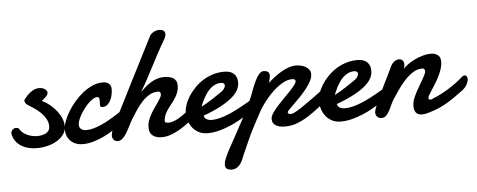

<svg xmlns="http://www.w3.org/2000/svg" viewBox="-68 -789 2934 1180"><g transform="rotate(-5 1398.5 -199.0)"><path d="M191.4 -274.9Q221.2 -259.3 244.6 -239.3Q268.1 -219.2 284.4 -197Q300.8 -174.8 309.3 -151.9Q317.9 -128.9 317.9 -106.9Q317.9 -79.1 302 -56.9Q286.1 -34.7 260.5 -19.3Q234.9 -3.9 201.9 4.2Q168.9 12.2 135.3 12.2Q109.9 12.2 85.9 6.6Q62 1 42.2 -10.7Q22.5 -22.5 8.3 -40.8Q-5.9 -59.1 -11.7 -84.5Q-12.7 -88.4 -12.7 -90.8Q-12.7 -104 -3.4 -113.5Q5.9 -123 17.1 -123Q22.5 -123 29.1 -121.1Q35.6 -119.1 39.1 -112.3Q45.4 -100.6 56.9 -91.3Q68.4 -82 82.5 -75.4Q96.7 -68.8 112.5 -65.2Q128.4 -61.5 143.6 -61.5Q159.2 -61.5 173.6 -64.5Q188 -67.4 199 -73.7Q210 -80.1 216.3 -89.8Q222.7 -99.6 222.7 -113.8Q222.7 -138.7 211.4 -159.7Q200.2 -180.7 182.4 -198.5Q164.6 -216.3 141.8 -231.7Q119.1 -247.1 96.7 -261.2Q94.2 -262.7 89.4 -269.8Q84.5 -276.9 84.5 -284.2Q84.5 -290 87.4 -293.5Q95.2 -303.7 105.5 -314.5Q115.7 -325.2 127.4 -334.2Q139.2 -343.3 152.8 -348.9Q166.5 -354.5 181.2 -354.5Q191.9 -354.5 201.2 -351.6Q210.4 -348.6 216.8 -344Q223.1 -339.4 226.8 -333.7Q230.5 -328.1 230.5 -323.2Q230.5 -316.4 227.1 -310.1Q223.6 -303.7 218 -297.9Q212.4 -292 205.3 -286.1Q198.2 -280.3 191.4 -274.9Z M625 -310.1Q625 -294.9 621.6 -276.6Q618.2 -258.3 610.4 -242.2Q602.5 -226.1 590.3 -215.3Q578.1 -204.6 560.1 -204.6Q550.3 -204.6 547.6 -207.5Q544.9 -210.4 544.9 -217.8Q544.9 -222.2 545.2 -230.7Q545.4 -239.3 545.4 -247.1Q545.4 -255.9 543 -262Q540.5 -268.1 530.8 -268.1Q519.5 -268.1 505.6 -259.5Q491.7 -251 477.8 -237.3Q463.9 -223.6 450.7 -206.3Q437.5 -189 427 -171.1Q416.5 -153.3 410.4 -136.7Q404.3 -120.1 404.3 -108.4Q404.3 -91.3 416.3 -81.5Q428.2 -71.8 448.7 -71.8Q470.7 -71.8 495.6 -79.1Q520.5 -86.4 545.2 -97.7Q569.8 -108.9 592.8 -122.1Q615.7 -135.3 634.5 -147.2Q653.3 -159.2 666 -167.7Q678.7 -176.3 682.6 -178.2Q690.4 -182.1 697.3 -182.1Q703.1 -182.1 707.3 -179.4Q711.4 -176.8 713.9 -173.1Q716.3 -169.4 717.3 -165.3Q718.3 -161.1 718.3 -158.2Q718.3 -153.8 717.3 -147.7Q716.3 -141.6 710 -133.8Q707.5 -130.9 694.1 -118.9Q680.7 -106.9 659.4 -90.8Q638.2 -74.7 610.6 -56.4Q583 -38.1 551.5 -22.9Q520 -7.8 486.3 2.2Q452.6 12.2 419.9 12.2Q395 12.2 375.7 4.4Q356.4 -3.4 343.3 -16.8Q330.1 -30.3 323.2 -48.3Q316.4 -66.4 316.4 -86.4Q316.4 -108.4 326.7 -137Q336.9 -165.5 355 -195.3Q373 -225.1 397.5 -253.9Q421.9 -282.7 450.4 -305.2Q479 -327.6 510 -341.3Q541 -355 572.8 -355Q583.5 -355 593 -352.5Q602.5 -350.1 609.6 -345Q616.7 -339.8 620.8 -331.1Q625 -322.3 625 -310.1Z M617.7 -77.1Q629.4 -102.1 644.5 -132.6Q659.7 -163.1 675 -193.1Q690.4 -223.1 704.1 -250.2Q717.8 -277.3 727.1 -296.4L888.2 -613.3Q891.1 -619.6 897.2 -625.5Q903.3 -631.3 911.1 -636Q918.9 -640.6 927.7 -643.3Q936.5 -646 945.3 -646Q966.8 -646 975.1 -637.9Q983.4 -629.9 983.4 -618.2Q983.4 -607.4 978 -595.5Q972.7 -583.5 965.8 -573.2Q944.3 -536.6 924.6 -499.3Q904.8 -461.9 885 -424.1Q865.2 -386.2 845.2 -348.9Q825.2 -311.5 803.2 -274.9Q816.9 -288.1 832.3 -302.2Q847.7 -316.4 865.7 -328.1Q883.8 -339.8 905.3 -347.4Q926.8 -355 953.1 -355Q968.8 -355 982.9 -352.1Q997.1 -349.1 1007.8 -342.5Q1018.6 -335.9 1024.9 -324.5Q1031.2 -313 1031.2 -296.4Q1031.2 -274.4 1024.7 -256.1Q1018.1 -237.8 1007.8 -221.4Q997.6 -205.1 985.4 -190.2Q973.1 -175.3 962.2 -159.9Q951.2 -144.5 943.1 -127.9Q935.1 -111.3 933.1 -91.8Q933.1 -90.8 932.9 -89.8Q932.6 -88.9 932.6 -87.9Q932.6 -78.1 939.2 -75.7Q945.8 -73.2 956.1 -73.2Q969.2 -73.2 984.4 -78.4Q999.5 -83.5 1014.9 -92Q1030.3 -100.6 1045.7 -111.3Q1061 -122.1 1075 -133.3Q1088.9 -144.5 1100.6 -155Q1112.3 -165.5 1120.6 -173.3Q1125 -177.2 1129.9 -179.2Q1134.8 -181.2 1139.2 -181.2Q1147.9 -181.2 1154.1 -174.6Q1160.2 -168 1160.2 -156.7Q1160.2 -146.5 1153.1 -133.3Q1146 -120.1 1128.9 -106.9Q1102.1 -83.5 1074.2 -62Q1046.4 -40.5 1018.1 -23.9Q989.7 -7.3 961.7 2.4Q933.6 12.2 906.7 12.2Q872.1 12.2 851.1 -3.7Q830.1 -19.5 830.1 -53.7Q830.1 -78.6 838.6 -100.8Q847.2 -123 859.6 -143.8Q872.1 -164.6 886.2 -183.8Q900.4 -203.1 911.1 -221.7Q917 -230 920.2 -237.1Q923.3 -244.1 923.3 -252.4Q923.3 -259.8 919.4 -264.4Q915.5 -269 907.2 -269Q878.4 -269 854 -254.9Q829.6 -240.7 809.1 -218.8Q788.6 -196.8 771 -170.7Q753.4 -144.5 738.3 -120.6Q731.4 -109.9 724.4 -95.9Q717.3 -82 709.7 -67.4Q702.1 -52.7 693.8 -38.3Q685.5 -23.9 676.5 -12.7Q667.5 -1.5 657.5 5.4Q647.5 12.2 636.7 12.2Q619.6 12.2 610.4 2.2Q601.1 -7.8 601.1 -22.9Q601.1 -34.2 605 -46.6Q608.9 -59.1 617.7 -77.1Z M1304.7 -288.1Q1302.2 -288.6 1300.3 -288.6Q1298.3 -288.6 1295.9 -288.6Q1277.3 -288.6 1261.2 -281.2Q1245.1 -273.9 1231.7 -262Q1218.3 -250 1207.8 -234.9Q1197.3 -219.7 1189 -204.8Q1180.7 -189.9 1175 -176.3Q1169.4 -162.6 1166.5 -153.3Q1183.6 -162.1 1201.9 -173.3Q1220.2 -184.6 1236.3 -194.8Q1252.4 -205.1 1264.4 -213.4Q1276.4 -221.7 1281.2 -224.6Q1303.2 -238.3 1311.5 -250.2Q1319.8 -262.2 1319.8 -271Q1319.8 -278.3 1315.2 -282.7Q1310.5 -287.1 1304.7 -288.1ZM1322.3 -355.5Q1362.8 -355.5 1382.8 -335.9Q1402.8 -316.4 1402.8 -281.7Q1402.8 -261.2 1392.1 -238.8Q1381.3 -216.3 1355 -193.1Q1328.6 -169.9 1284.4 -145.8Q1240.2 -121.6 1173.8 -97.2Q1176.3 -83 1189 -75Q1201.7 -66.9 1222.7 -66.9Q1245.1 -66.9 1270.8 -73.5Q1296.4 -80.1 1321.5 -90.3Q1346.7 -100.6 1370.6 -112.5Q1394.5 -124.5 1413.8 -135.3Q1433.1 -146 1446 -153.8Q1459 -161.6 1463.4 -163.6Q1467.8 -166.5 1471.4 -167Q1475.1 -167.5 1478 -167.5Q1483.9 -167.5 1487.8 -164.8Q1491.7 -162.1 1494.4 -158.4Q1497.1 -154.8 1498 -150.6Q1499 -146.5 1499 -143.6Q1499 -139.2 1498 -133.1Q1497.1 -127 1490.7 -119.1Q1488.3 -116.7 1474.4 -106Q1460.4 -95.2 1438.5 -80.6Q1416.5 -65.9 1387.5 -49.6Q1358.4 -33.2 1325.9 -19.5Q1293.5 -5.9 1258.3 3.2Q1223.1 12.2 1189 12.2Q1159.7 12.2 1137 1Q1114.3 -10.3 1098.4 -29.3Q1082.5 -48.3 1074.2 -73.2Q1065.9 -98.1 1065.9 -125.5Q1065.9 -146.5 1074.2 -171.6Q1082.5 -196.8 1098.1 -222.2Q1113.8 -247.6 1136.5 -271.7Q1159.2 -295.9 1187.5 -314.5Q1215.8 -333 1249.8 -344.2Q1283.7 -355.5 1322.3 -355.5Z M1962.9 -229.5Q1969.7 -233.4 1975.6 -235.8Q1981.4 -238.3 1986.8 -238.3Q1997.6 -238.3 2002.9 -230.2Q2008.3 -222.2 2008.3 -210.4Q2008.3 -197.8 2001.7 -184.6Q1995.1 -171.4 1981.9 -162.6Q1929.7 -123.5 1888.7 -91.3Q1847.7 -59.1 1811.3 -35.9Q1774.9 -12.7 1740.2 0Q1705.6 12.7 1666 12.7Q1628.9 12.7 1608.6 -1Q1588.4 -14.6 1588.4 -38.6Q1588.4 -40.5 1588.4 -42.2Q1588.4 -43.9 1588.9 -46.4Q1590.8 -61 1604 -80.1Q1617.2 -99.1 1635.7 -119.6Q1654.3 -140.1 1675.3 -161.1Q1696.3 -182.1 1714.1 -200.9Q1731.9 -219.7 1743.7 -235.4Q1755.4 -251 1755.4 -260.7Q1755.4 -266.6 1750.5 -270Q1745.6 -273.4 1734.4 -273.4Q1714.8 -273.4 1694.1 -264.9Q1673.3 -256.3 1653.1 -241.9Q1632.8 -227.5 1613.5 -209Q1594.2 -190.4 1577.4 -170.4Q1560.5 -150.4 1546.6 -130.1Q1532.7 -109.9 1522.9 -92.8Q1520 -87.4 1514.6 -77.6Q1509.3 -67.9 1502.9 -55.7Q1496.6 -43.5 1489.5 -30.5Q1482.4 -17.6 1476.6 -6.1Q1470.7 5.4 1466.1 14.4Q1461.4 23.4 1459.5 26.9Q1457 31.2 1451.4 43.5Q1445.8 55.7 1438.5 72Q1431.2 88.4 1423.1 106.4Q1415 124.5 1408 140.6Q1400.9 156.7 1395.5 168.9Q1390.1 181.2 1388.7 185.5Q1383.8 198.2 1377.2 209.5Q1370.6 220.7 1362.1 229.2Q1353.5 237.8 1342.5 242.9Q1331.5 248 1317.9 248Q1300.3 248 1288.8 241Q1277.3 233.9 1277.3 213.9Q1277.3 204.1 1280.3 193.8Q1283.2 183.6 1287.6 173.6Q1292 163.6 1296.6 154.1Q1301.3 144.5 1305.2 135.7Q1331.5 86.9 1358.9 37.8Q1386.2 -11.2 1411.4 -59.3Q1436.5 -107.4 1458 -153.8Q1479.5 -200.2 1493.7 -242.7Q1497.6 -251.5 1504.4 -267.6Q1511.2 -283.7 1520 -299.3Q1528.8 -314.9 1539.8 -326.4Q1550.8 -337.9 1563.5 -337.9Q1583 -337.9 1591.8 -330.3Q1600.6 -322.8 1600.6 -308.1Q1600.6 -305.2 1599.6 -298.8Q1598.6 -292.5 1597.2 -285.4Q1595.7 -278.3 1594 -272Q1592.3 -265.6 1590.8 -262.7Q1608.9 -279.3 1629.9 -295.7Q1650.9 -312 1673.3 -325.2Q1695.8 -338.4 1719.2 -346.7Q1742.7 -355 1766.1 -355Q1782.2 -355 1798.1 -351.1Q1814 -347.2 1826.4 -339.6Q1838.9 -332 1846.7 -320.6Q1854.5 -309.1 1854.5 -293.9Q1854.5 -273.9 1842.5 -251.2Q1830.6 -228.5 1812.5 -205.6Q1794.4 -182.6 1773.4 -160.9Q1752.4 -139.2 1734.1 -121.3Q1715.8 -103.5 1703.4 -91.1Q1690.9 -78.6 1690.4 -74.2Q1690.4 -68.4 1694.8 -64.7Q1699.2 -61 1709.5 -61Q1717.8 -61 1733.9 -68.8Q1750 -76.7 1779.1 -95.9Q1808.1 -115.2 1852.8 -147.7Q1897.5 -180.2 1962.9 -229.5Z M2126.5 -288.1Q2124 -288.6 2122.1 -288.6Q2120.1 -288.6 2117.7 -288.6Q2099.1 -288.6 2083 -281.2Q2066.9 -273.9 2053.5 -262Q2040 -250 2029.5 -234.9Q2019 -219.7 2010.7 -204.8Q2002.4 -189.9 1996.8 -176.3Q1991.2 -162.6 1988.3 -153.3Q2005.4 -162.1 2023.7 -173.3Q2042 -184.6 2058.1 -194.8Q2074.2 -205.1 2086.2 -213.4Q2098.1 -221.7 2103 -224.6Q2125 -238.3 2133.3 -250.2Q2141.6 -262.2 2141.6 -271Q2141.6 -278.3 2137 -282.7Q2132.3 -287.1 2126.5 -288.1ZM2144 -355.5Q2184.6 -355.5 2204.6 -335.9Q2224.6 -316.4 2224.6 -281.7Q2224.6 -261.2 2213.9 -238.8Q2203.1 -216.3 2176.8 -193.1Q2150.4 -169.9 2106.2 -145.8Q2062 -121.6 1995.6 -97.2Q1998 -83 2010.7 -75Q2023.4 -66.9 2044.4 -66.9Q2066.9 -66.9 2092.5 -73.5Q2118.2 -80.1 2143.3 -90.3Q2168.5 -100.6 2192.4 -112.5Q2216.3 -124.5 2235.6 -135.3Q2254.9 -146 2267.8 -153.8Q2280.8 -161.6 2285.2 -163.6Q2289.6 -166.5 2293.2 -167Q2296.9 -167.5 2299.8 -167.5Q2305.7 -167.5 2309.6 -164.8Q2313.5 -162.1 2316.2 -158.4Q2318.8 -154.8 2319.8 -150.6Q2320.8 -146.5 2320.8 -143.6Q2320.8 -139.2 2319.8 -133.1Q2318.8 -127 2312.5 -119.1Q2310.1 -116.7 2296.1 -106Q2282.2 -95.2 2260.3 -80.6Q2238.3 -65.9 2209.2 -49.6Q2180.2 -33.2 2147.7 -19.5Q2115.2 -5.9 2080.1 3.2Q2044.9 12.2 2010.7 12.2Q1981.4 12.2 1958.7 1Q1936 -10.3 1920.2 -29.3Q1904.3 -48.3 1896 -73.2Q1887.7 -98.1 1887.7 -125.5Q1887.7 -146.5 1896 -171.6Q1904.3 -196.8 1919.9 -222.2Q1935.5 -247.6 1958.3 -271.7Q1981 -295.9 2009.3 -314.5Q2037.6 -333 2071.5 -344.2Q2105.5 -355.5 2144 -355.5Z M2346.7 -296.4Q2356.4 -317.4 2371.1 -327.6Q2385.7 -337.9 2399.9 -337.9Q2411.6 -337.9 2420.9 -329.3Q2430.2 -320.8 2430.2 -304.2Q2430.2 -297.9 2428.7 -290.5Q2427.2 -283.2 2423.3 -274.9Q2434.1 -288.6 2454.1 -303Q2474.1 -317.4 2498.3 -328.9Q2522.5 -340.3 2548.1 -347.7Q2573.7 -355 2596.7 -355Q2622.6 -355 2639.9 -342.5Q2657.2 -330.1 2657.2 -300.3Q2657.2 -282.7 2651.9 -263.7Q2646.5 -244.6 2637.9 -225.6Q2629.4 -206.5 2618.9 -188.2Q2608.4 -169.9 2598.1 -153.8Q2587.9 -137.7 2579.3 -124.3Q2570.8 -110.8 2565.9 -102.1Q2559.6 -94.2 2559.6 -84Q2559.6 -80.1 2562 -77.1Q2564.5 -74.2 2569.8 -74.2Q2573.2 -74.2 2577.6 -75Q2582 -75.7 2588.4 -80.1Q2614.7 -89.8 2642.3 -104.5Q2669.9 -119.1 2695.3 -135.5Q2720.7 -151.9 2741.9 -168.2Q2763.2 -184.6 2777.3 -197.8Q2781.2 -201.2 2785.2 -202.6Q2789.1 -204.1 2792.5 -204.1Q2800.8 -204.1 2805.4 -197.8Q2810.1 -191.4 2810.1 -181.6Q2810.1 -166.5 2800.5 -147.9Q2791 -129.4 2770.5 -113.3Q2742.7 -93.3 2719.5 -76.7Q2696.3 -60.1 2672.1 -45.7Q2647.9 -31.2 2620.4 -18.8Q2592.8 -6.3 2555.7 4.4Q2543 8.3 2532.5 10.3Q2522 12.2 2513.2 12.2Q2487.3 12.2 2475.3 -2.2Q2463.4 -16.6 2463.4 -42.5Q2463.4 -45.9 2463.6 -49.1Q2463.9 -52.2 2464.4 -56.2Q2465.3 -71.3 2472.4 -89.4Q2479.5 -107.4 2489.5 -126.5Q2499.5 -145.5 2510.7 -164.3Q2522 -183.1 2531.5 -200Q2541 -216.8 2547.4 -230Q2553.7 -243.2 2553.7 -251.5Q2553.7 -258.8 2549.6 -263.9Q2545.4 -269 2537.1 -269Q2505.9 -269 2477.8 -250.5Q2449.7 -231.9 2425.3 -204.8Q2400.9 -177.7 2380.4 -147.5Q2359.9 -117.2 2344.2 -93.3Q2334.5 -77.1 2326.4 -58.8Q2318.4 -40.5 2309.6 -24.7Q2300.8 -8.8 2289.8 1.7Q2278.8 12.2 2262.2 12.2Q2245.1 12.2 2235.4 1.5Q2225.6 -9.3 2225.6 -24.9Q2225.6 -33.2 2232.4 -51.8Q2239.3 -70.3 2250 -94.7Q2260.7 -119.1 2274.2 -147.2Q2287.6 -175.3 2301 -202.9Q2314.5 -230.5 2326.7 -254.9Q2338.9 -279.3 2346.7 -296.4Z"/></g></svg>

Font: Damion
Style: Regular
Weight: 400
Foundry: vernon adams
Version: Version 1.000